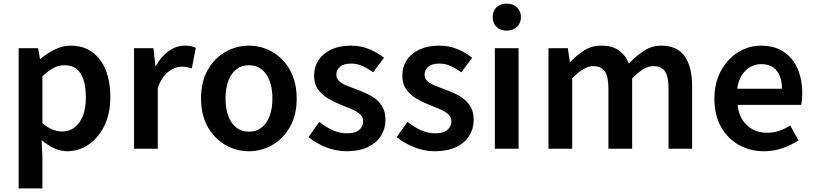

<svg xmlns="http://www.w3.org/2000/svg" viewBox="-20 -821 4491 1060"><path d="M83 219V-555H190L201 -496H203Q239 -526 282 -547.5Q325 -569 370 -569Q440 -569 489 -533.5Q538 -498 563.5 -435Q589 -372 589 -286Q589 -191 555 -124Q521 -57 467 -21.5Q413 14 352 14Q315 14 279 -2.5Q243 -19 210 -48L214 45V219ZM324 -95Q361 -95 390.5 -116.5Q420 -138 437 -180Q454 -222 454 -284Q454 -340 441.5 -379.5Q429 -419 403 -440Q377 -461 334 -461Q304 -461 275 -445.5Q246 -430 214 -399V-141Q244 -115 272.5 -105Q301 -95 324 -95Z M720 0V-555H827L838 -456H840Q870 -510 912 -539.5Q954 -569 998 -569Q1020 -569 1034.5 -566Q1049 -563 1061 -557L1039 -444Q1024 -448 1011.5 -450.5Q999 -453 981 -453Q949 -453 912.5 -427Q876 -401 851 -338V0Z M1354 14Q1285 14 1224.5 -20.5Q1164 -55 1127 -120.5Q1090 -186 1090 -277Q1090 -370 1127 -435Q1164 -500 1224.5 -534.5Q1285 -569 1354 -569Q1406 -569 1453.5 -549.5Q1501 -530 1538 -492.5Q1575 -455 1596.5 -401Q1618 -347 1618 -277Q1618 -186 1581 -120.5Q1544 -55 1483.5 -20.5Q1423 14 1354 14ZM1354 -94Q1395 -94 1424 -116.5Q1453 -139 1468.5 -180.5Q1484 -222 1484 -277Q1484 -333 1468.5 -374.5Q1453 -416 1424 -438.5Q1395 -461 1354 -461Q1314 -461 1285 -438.5Q1256 -416 1240.5 -374.5Q1225 -333 1225 -277Q1225 -222 1240.5 -180.5Q1256 -139 1285 -116.5Q1314 -94 1354 -94Z M1893 14Q1836 14 1780 -8Q1724 -30 1683 -64L1743 -148Q1780 -119 1817 -102Q1854 -85 1896 -85Q1941 -85 1963 -104Q1985 -123 1985 -152Q1985 -175 1967.5 -190.5Q1950 -206 1922.5 -218Q1895 -230 1866 -241Q1830 -255 1795 -275Q1760 -295 1737 -326Q1714 -357 1714 -403Q1714 -451 1738.5 -488.5Q1763 -526 1808.5 -547.5Q1854 -569 1916 -569Q1974 -569 2020.5 -549Q2067 -529 2100 -502L2040 -422Q2011 -443 1981 -456.5Q1951 -470 1919 -470Q1877 -470 1857 -452.5Q1837 -435 1837 -409Q1837 -387 1852.5 -373Q1868 -359 1894 -348.5Q1920 -338 1950 -327Q1979 -316 2007 -303Q2035 -290 2058 -271Q2081 -252 2094.5 -225Q2108 -198 2108 -159Q2108 -111 2083.5 -71.5Q2059 -32 2011 -9Q1963 14 1893 14Z M2380 14Q2323 14 2267 -8Q2211 -30 2170 -64L2230 -148Q2267 -119 2304 -102Q2341 -85 2383 -85Q2428 -85 2450 -104Q2472 -123 2472 -152Q2472 -175 2454.5 -190.5Q2437 -206 2409.5 -218Q2382 -230 2353 -241Q2317 -255 2282 -275Q2247 -295 2224 -326Q2201 -357 2201 -403Q2201 -451 2225.5 -488.5Q2250 -526 2295.5 -547.5Q2341 -569 2403 -569Q2461 -569 2507.5 -549Q2554 -529 2587 -502L2527 -422Q2498 -443 2468 -456.5Q2438 -470 2406 -470Q2364 -470 2344 -452.5Q2324 -435 2324 -409Q2324 -387 2339.5 -373Q2355 -359 2381 -348.5Q2407 -338 2437 -327Q2466 -316 2494 -303Q2522 -290 2545 -271Q2568 -252 2581.5 -225Q2595 -198 2595 -159Q2595 -111 2570.5 -71.5Q2546 -32 2498 -9Q2450 14 2380 14Z M2712 0V-555H2843V0ZM2778 -652Q2742 -652 2721 -672.5Q2700 -693 2700 -727Q2700 -760 2721 -780.5Q2742 -801 2778 -801Q2812 -801 2834 -780.5Q2856 -760 2856 -727Q2856 -693 2834 -672.5Q2812 -652 2778 -652Z M3008 0V-555H3115L3126 -479H3128Q3164 -516 3205 -542.5Q3246 -569 3299 -569Q3360 -569 3396.5 -543Q3433 -517 3452 -470Q3492 -512 3535 -540.5Q3578 -569 3631 -569Q3718 -569 3759.5 -511Q3801 -453 3801 -348V0H3671V-331Q3671 -400 3650.5 -428Q3630 -456 3586 -456Q3560 -456 3531.5 -439Q3503 -422 3470 -388V0H3339V-331Q3339 -400 3318.5 -428Q3298 -456 3254 -456Q3229 -456 3200 -439Q3171 -422 3139 -388V0Z M4198 14Q4121 14 4059 -21Q3997 -56 3960.5 -121Q3924 -186 3924 -277Q3924 -345 3945.5 -398.5Q3967 -452 4003.5 -490.5Q4040 -529 4085.5 -549Q4131 -569 4180 -569Q4255 -569 4306 -535.5Q4357 -502 4383 -442.5Q4409 -383 4409 -305Q4409 -286 4407.5 -269.5Q4406 -253 4403 -242H4052Q4057 -193 4079 -159Q4101 -125 4135.5 -106.5Q4170 -88 4215 -88Q4250 -88 4281 -98.5Q4312 -109 4343 -128L4388 -46Q4349 -20 4300 -3Q4251 14 4198 14ZM4050 -331H4297Q4297 -394 4268 -430.5Q4239 -467 4182 -467Q4151 -467 4123 -451.5Q4095 -436 4075.5 -406Q4056 -376 4050 -331Z"/></svg>

Font: Noto Sans KR Thin SemiBold
Style: Regular
Weight: 600
Version: Version 2.004-H2;hotconv 1.0.118;makeotfexe 2.5.65603